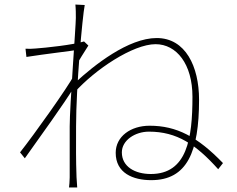

<svg xmlns="http://www.w3.org/2000/svg" viewBox="-20 -797 1040 843"><path d="M938 -54 959 -81C847 -197 755 -245 637 -245C554 -245 488 -198 488 -126C488 -37 564 -6 644 -6C802 -6 854 -131 854 -359C854 -506 794 -630 668 -630C544 -630 394 -512 309 -433L306 -390C397 -492 564 -603 663 -603C755 -603 825 -516 825 -372C825 -188 801 -33 642 -33C573 -33 515 -65 515 -128C515 -181 573 -219 634 -219C757 -219 840 -163 938 -54ZM320 -578 312 -544 306 -468C278 -414 129 -205 68 -128L89 -102C161 -204 259 -338 307 -417L310 -501C326 -531 350 -569 368 -597L349 -615C301 -600 180 -587 136 -584C123 -583 108 -582 92 -583L96 -547C178 -560 300 -574 320 -578ZM313 -718C313 -683 286 -330 286 -242C286 -148 286 -114 286 -18C286 -2 284 19 283 26H319C318 11 317 -2 316 -19C313 -104 314 -141 314 -242C314 -415 342 -725 352 -775L311 -777C313 -758 313 -735 313 -718Z"/></svg>

Font: Source Han Sans JP VF
Style: Regular
Weight: 250
Designer: Ryoko NISHIZUKA 西塚涼子 (kana, bopomofo & ideographs); Paul D. Hunt (Latin, Greek & Cyrillic); Sandoll Communications 산돌커뮤니
Foundry: Adobe
Version: Version 2.004;hotconv 1.0.118;makeotfexe 2.5.65603